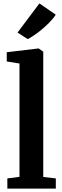

<svg xmlns="http://www.w3.org/2000/svg" viewBox="-20 -1103 364 1123"><path d="M94 -68.5V-731.5L19.5 -743.5V-797.5L204.5 -819.5H206.5L233 -800.5V-68L306.5 -59.5V0H23V-59.5ZM142.5 -874.5H142L82.5 -912.5L210.5 -1083L306 -1017Q292 -994.5 264.5 -967Q237 -939.5 204.5 -914.5Q172 -889.5 142.5 -874.5Z"/></svg>

Font: Merriweather
Style: Bold
Weight: 700
Designer: Eben Sorkin
Foundry: Eben Sorkin
Version: Version 2.100; ttfautohint (v1.7.19-72a1) -l 8 -r 50 -G 200 